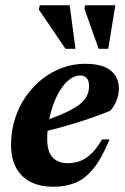

<svg xmlns="http://www.w3.org/2000/svg" viewBox="-20 -697 475 730"><path d="M285 -410Q264.5 -410 245.8 -396Q227 -382 211.2 -358Q195.5 -334 184 -303.2Q172.5 -272.5 166 -238Q159.5 -203.5 159.5 -169.5Q159.5 -119.5 180.5 -98Q201.5 -76.5 237 -76.5Q262.5 -76.5 284.5 -84.8Q306.5 -93 327 -112.5Q347.5 -132 368 -167H396.5Q367.5 -96 335.8 -56.8Q304 -17.5 267 -2.2Q230 13 183 13Q131 13 95 -6Q59 -25 40.5 -60.5Q22 -96 22 -145.5Q22 -197.5 36.5 -244Q51 -290.5 77.5 -329Q104 -367.5 139.5 -395.8Q175 -424 216.8 -439.2Q258.5 -454.5 304 -454.5Q350.5 -454.5 378.8 -442Q407 -429.5 419.5 -408.2Q432 -387 432 -361.5Q432 -337.5 423 -314.8Q414 -292 398.5 -275.5Q370 -264 337.2 -252.2Q304.5 -240.5 269.2 -229.8Q234 -219 198 -209.2Q162 -199.5 126.5 -191L128 -230.5Q175.5 -246 208.8 -260Q242 -274 263.5 -287Q285 -300 296.8 -313Q308.5 -326 313.5 -340Q318.5 -354 318.5 -369.5Q318.5 -383 314.8 -391.8Q311 -400.5 303.5 -405.2Q296 -410 285 -410ZM267 -511.5H229L127.5 -661L131.5 -677H245ZM391.5 -511.5H355L301 -664L303.5 -677H418.5Z"/></svg>

Font: Newsreader 24pt
Style: Bold Italic
Weight: 700
Italic angle: -17°
Designer: Hugues Gentile
Foundry: Production Type
Version: Version 1.003